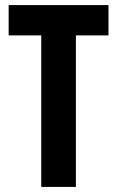

<svg xmlns="http://www.w3.org/2000/svg" viewBox="-20 -734 461 754"><path d="M278 0H142V-595H14V-714H406V-595H278Z"/></svg>

Font: Noto Sans Display ExtraCondensed
Style: Bold
Weight: 700
Width: 2
Designer: Monotype Design Team
Foundry: Monotype Imaging Inc.
Version: Version 2.003